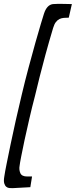

<svg xmlns="http://www.w3.org/2000/svg" viewBox="-65 -849 387 980"><path d="M113.3 -358.4Q98.6 -302.7 85 -243.7Q71.3 -184.6 60.5 -134.8Q49.8 -85 43 -49.3Q36.1 -13.7 35.2 -3.9Q31.2 16.6 38.6 34.2Q45.9 51.8 73.2 51.8H98.6L89.8 106.4L0 111.3Q-7.8 111.3 -16.6 110.8Q-25.4 110.4 -32.7 104.5Q-40 98.6 -43.5 86.4Q-46.9 74.2 -43 51.8Q-40 30.3 -31.2 -13.2Q-22.5 -56.6 -10.7 -113.3Q1 -169.9 15.6 -234.9Q30.3 -299.8 45.9 -365.2Q62.5 -435.5 81.1 -504.9Q99.6 -574.2 115.7 -631.3Q131.8 -688.5 143.6 -727.5Q155.3 -766.6 159.2 -778.3Q173.8 -824.2 205.1 -828.1Q212.9 -829.1 226.6 -829.1Q240.2 -829.1 254.9 -829.1Q269.5 -829.1 282.2 -828.6Q294.9 -828.1 301.8 -828.1L286.1 -758.8Q273.4 -758.8 261.2 -757.8Q249 -756.8 238.8 -752Q228.5 -747.1 220.2 -736.3Q211.9 -725.6 206.1 -706.1Q183.6 -630.9 166.5 -567.9Q149.4 -504.9 137.7 -458Q124 -403.3 113.3 -358.4Z"/></svg>

Font: Satisfy
Style: Regular
Weight: 400
Designer: Font Diner, Inc
Foundry: Font Diner, Inc
Version: Version 1.000